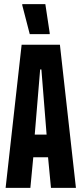

<svg xmlns="http://www.w3.org/2000/svg" viewBox="-20 -903 392 923"><path d="M7 0 84 -688H268L345 0H225L211 -147H140L126 0ZM147 -256H204L179 -569H173ZM123 -739 87 -878V-883H198L219 -744V-739Z"/></svg>

Font: Saira UltraCondensed ExtraBold
Style: Regular
Weight: 800
Width: 1
Designer: Hector Gatti with collaboration of the Omnibus-Type team
Foundry: Omnibus-Type
Version: Version 1.101